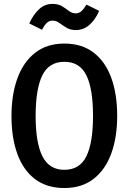

<svg xmlns="http://www.w3.org/2000/svg" viewBox="-20 -944 655 978"><path d="M576.9 -353.8Q576.9 -244.6 546.7 -161.8Q516.4 -79 456.4 -32.6Q396.4 13.8 307.7 13.8Q219 13.8 159 -31.3Q99 -76.4 68.7 -159Q38.5 -241.5 38.5 -352.8Q38.5 -462.1 68.7 -545.1Q99 -628.2 159 -675.1Q219 -722.1 307.7 -722.1Q396.4 -722.1 456.4 -676.4Q516.4 -630.8 546.7 -547.9Q576.9 -465.1 576.9 -353.8ZM453.8 -353.8Q453.8 -491.3 420 -560.3Q386.2 -629.2 307.7 -629.2Q229.2 -629.2 195.4 -559.7Q161.5 -490.3 161.5 -352.8Q161.5 -215.9 196.4 -147.4Q231.3 -79 307.7 -79Q386.2 -79 420 -147.9Q453.8 -216.9 453.8 -353.8ZM366.7 -790.8Q338.5 -790.8 318.7 -802.8Q299 -814.9 282.6 -826.9Q266.2 -839 248.2 -839Q230.3 -839 218.2 -827.2Q206.2 -815.4 193.8 -792.3L129.2 -824.6Q147.2 -865.6 176.7 -894.9Q206.2 -924.1 247.2 -924.1Q276.9 -924.1 296.4 -912.1Q315.9 -900 331.8 -887.9Q347.7 -875.9 366.2 -875.9Q382.1 -875.9 394.4 -886.9Q406.7 -897.9 420.5 -920.5L485.1 -888.7Q465.1 -842.6 434.9 -816.7Q404.6 -790.8 366.7 -790.8Z"/></svg>

Font: Fira Code Medium
Style: Regular
Weight: 500
Designer: Carrois Corporate, Edenspiekermann AG, Nikita Prokopov
Foundry: Carrois Corporate, Edenspiekermann AG, Nikita Prokopov
Version: Version 6.002